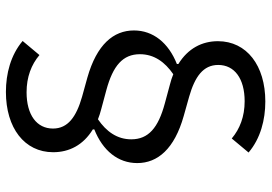

<svg xmlns="http://www.w3.org/2000/svg" viewBox="-152 -598 905 640"><g transform="rotate(90 300.0 -277.5)"><path d="M486.9 -2.8C486.9 -56.1 463.1 -103 410.9 -134.9V-139.9C481.9 -168 523.1 -219.1 523.1 -283C523.1 -350.9 475.9 -407 366.1 -437.9L301.8 -456C235.1 -475.1 196 -502.8 196 -552.9C196 -606.9 241.1 -641 317.1 -641C367.9 -641 409.1 -625 441.1 -598L487.9 -654.1C441.1 -693.9 378.9 -709.9 317.8 -709.9C198.2 -709.9 116.8 -648.1 116.8 -551.8C116.8 -498.9 141 -452.1 192.8 -420.1V-415.1C122.2 -387.1 81 -335.9 81 -272C81 -203.8 127.8 -148.1 237.9 -116.8L301.8 -99.1C369 -79.9 408 -51.8 408 -2.1C408 51.8 362.9 85.9 286.9 85.9C236.2 85.9 195 70 163 43L116.1 99.1C163 138.8 225.1 154.8 285.9 154.8C405.9 154.8 486.9 93 486.9 -2.8ZM160.2 -291.9C160.2 -339.1 186.1 -375 226.9 -403.1C236.9 -399.1 248.9 -394.9 261 -392L323.9 -375C405.9 -353 443.9 -320 443.9 -263.1C443.9 -215.9 418 -180 377.1 -152C366.8 -155.9 355.1 -160.2 343 -163L279.8 -180C198.2 -202.1 160.2 -235.1 160.2 -291.9Z"/></g></svg>

Font: Margiela Mono
Style: Regular
Weight: 400
Designer: Mike Abbink, Paul van der Laan, Pieter van Rosmalen
Foundry: Bold Monday
Version: Version 2.003 2021